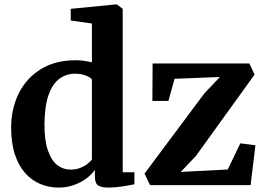

<svg xmlns="http://www.w3.org/2000/svg" viewBox="-20 -839 1199 870"><path d="M246 11Q202 11 163.2 -5Q124.5 -21 94.5 -54.2Q64.5 -87.5 47.5 -139Q30.5 -190.5 30.5 -261.5Q30.5 -345 64.2 -414.2Q98 -483.5 163.5 -524.8Q229 -566 322.5 -566Q343 -566 362 -563.2Q381 -560.5 396.5 -556.5V-732.5L300.5 -746V-799L504.5 -819H509.5L536 -799V-58.5H589V-4Q568 0.5 534.8 5.8Q501.5 11 470.5 11Q441 11 425.5 1.8Q410 -7.5 410 -40.5V-69.5Q394.5 -47 369.2 -28.8Q344 -10.5 312.5 0.2Q281 11 246 11ZM299.5 -70.5Q322.5 -70.5 341.5 -77.5Q360.5 -84.5 374.5 -95Q388.5 -105.5 396.5 -116V-479Q389 -489.5 367.2 -497.2Q345.5 -505 320 -505Q281 -505 250 -482.8Q219 -460.5 200.8 -410.8Q182.5 -361 181.5 -278Q181 -204 196.8 -158Q212.5 -112 239.2 -91.2Q266 -70.5 299.5 -70.5ZM976.5 -490 771 -482 743 -381.5H670.5L671.5 -551.5H1110L1133.5 -501L867.5 -132L799 -60L1012 -71L1069 -189.5L1137.5 -181L1115.5 0H660L635 -52.5L906.5 -416.5Z"/></svg>

Font: Merriweather 28pt
Style: Bold
Weight: 700
Version: Version 2.100